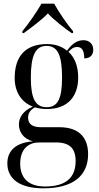

<svg xmlns="http://www.w3.org/2000/svg" viewBox="-20 -786 538 1046"><path d="M102 -616V-606H110C148 -634 208 -678 241 -713C268 -682 337 -628 370 -606H378V-616C343 -657 300 -721 275 -766H206C180 -721 136 -657 102 -616ZM216 240C382 240 460 168 460 54C460 -32 415 -93 303 -93H203C157 -93 133 -110 133 -145C133 -167 143 -186 170 -201C190 -195 213 -192 236 -192C351 -192 406 -263 406 -364C406 -425 387 -473 353 -504C371 -523 383 -530 400 -530C426 -530 439 -511 439 -468C473 -468 488 -488 488 -515C488 -543 470 -567 434 -567C391 -567 363 -534 345 -510C317 -533 280 -546 237 -546C119 -546 60 -480 60 -361C60 -282 99 -228 159 -205C106 -183 83 -146 83 -108C83 -68 107 -29 160 -16C66 -9 20 35 20 104C20 188 87 240 216 240ZM234 -202C173 -202 148 -249 148 -363C148 -485 174 -536 233 -536C293 -536 318 -488 318 -364C318 -248 295 -202 234 -202ZM225 230C141 230 90 189 90 106C90 22 139 -10 193 -10H285C361 -10 392 24 392 91C392 181 340 230 225 230Z"/></svg>

Font: Noto Serif Display SemiCondensed
Style: Regular
Weight: 400
Width: 4
Designer: Monotype Design Team
Foundry: Monotype Imaging Inc.
Version: Version 2.009